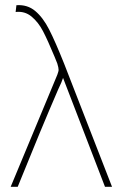

<svg xmlns="http://www.w3.org/2000/svg" viewBox="-20 -728 450 737"><path d="M222 -429Q218 -415 203 -384Q138 -234 48 -11H21L200 -441Q205 -455 205 -459Q205 -468 200 -484L190 -509Q163 -574 145 -608.5Q127 -643 101 -664.5Q75 -686 40 -682L43 -708Q85 -711 115 -686Q145 -661 168.5 -615Q192 -569 226 -484L410 -11H383Z"/></svg>

Font: LINE Seed Sans KR Thin
Style: Regular
Weight: 250
Designer: LINE BX Design & Sandoll Inc & Dalton Maag Ltd
Foundry: Sandoll Inc.
Version: Version 1.000